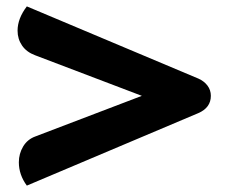

<svg xmlns="http://www.w3.org/2000/svg" viewBox="-20 -592 715 601"><path d="M39 -84Q39 -111 52.5 -133.5Q66 -156 91 -165L424 -292L90 -419Q63 -429 49 -449.5Q35 -470 35 -496Q35 -534 64 -572L601 -346Q619 -338 629.5 -324Q640 -310 640 -292Q640 -255 601 -238L64 -11Q39 -45 39 -84Z"/></svg>

Font: K2D ExtraBold
Style: Regular
Weight: 800
Designer: Katatrad Aksorn Co.,Ltd.
Foundry: Cadson Demak Co.,Ltd.
Version: Version 1.000; ttfautohint (v1.6)